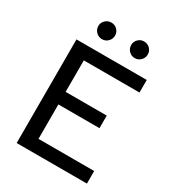

<svg xmlns="http://www.w3.org/2000/svg" viewBox="-201 -959 969 1072"><g transform="rotate(30 283.5 -423.5)"><path d="M76 0V-668H529V-587H170V-384H435V-303H170V-81H529V0ZM198 -740Q176 -740 160 -756Q144 -772 144 -794Q144 -816 160 -831.5Q176 -847 198 -847Q221 -847 236.5 -831.5Q252 -816 252 -794Q252 -772 236.5 -756Q221 -740 198 -740ZM409 -740Q387 -740 371.5 -756Q356 -772 356 -794Q356 -816 371.5 -831.5Q387 -847 409 -847Q432 -847 447.5 -831.5Q463 -816 463 -794Q463 -772 447.5 -756Q432 -740 409 -740Z"/></g></svg>

Font: Atkinson Hyperlegible
Style: Regular
Weight: 400
Designer: Elliott Scott, Megan Eiswerth, Linus Boman, Theodore Petrosky
Foundry: Braille Institute
Version: Version 1.006; ttfautohint (v1.8.3)